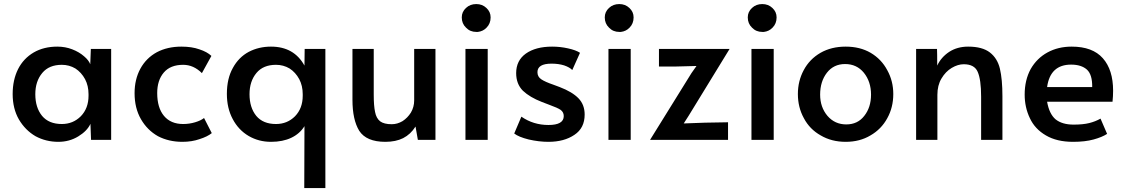

<svg xmlns="http://www.w3.org/2000/svg" viewBox="-20 -706 5680 969"><path d="M159.2 -18.6Q107.4 -48.8 75.2 -103.5Q43.9 -158.2 43.9 -231.4Q43.9 -302.7 71.3 -357.4Q98.6 -411.1 150.4 -441.4Q201.2 -470.7 269.5 -470.7Q309.6 -470.7 344.7 -457Q379.9 -443.4 404.3 -421.9Q427.7 -402.3 435.5 -381.8Q436.5 -407.2 438.5 -459Q463.9 -459 541 -459Q541 -344.7 541 0Q515.6 0 439.5 0Q438.5 -20.5 436.5 -81.1Q419.9 -44.9 375 -17.6Q330.1 9.8 274.4 9.8Q211.9 9.8 159.2 -18.6ZM387.7 -119.1Q426.8 -159.2 426.8 -222.7Q426.8 -225.6 426.8 -230.5Q426.8 -273.4 409.2 -306.6Q390.6 -340.8 360.4 -360.4Q329.1 -378.9 292 -378.9Q227.5 -378.9 193.4 -337.9Q158.2 -295.9 158.2 -230.5Q158.2 -163.1 192.4 -121.1Q226.6 -80.1 292 -80.1Q348.6 -80.1 387.7 -119.1Z M777.3 -18.6Q723.6 -48.8 691.4 -104.5Q659.2 -160.2 659.2 -235.4Q659.2 -305.7 688.5 -359.4Q717.8 -413.1 771.5 -442.4Q825.2 -470.7 895.5 -470.7Q948.2 -470.7 986.3 -457Q1025.4 -444.3 1046.9 -423.8Q1031.2 -394.5 999 -336.9Q957 -378.9 904.3 -378.9Q839.8 -378.9 806.6 -339.8Q773.4 -300.8 773.4 -236.3Q773.4 -162.1 807.6 -121.1Q841.8 -80.1 904.3 -80.1Q935.5 -80.1 964.8 -88.9Q994.1 -97.7 1009.8 -110.4Q1023.4 -85 1048.8 -34.2Q1027.3 -16.6 987.3 -3.9Q948.2 9.8 900.4 9.8Q832 9.8 777.3 -18.6Z M1516.6 -69.3Q1493.2 -31.2 1450.2 -10.7Q1407.2 9.8 1347.7 9.8Q1286.1 9.8 1235.4 -19.5Q1183.6 -49.8 1154.3 -105.5Q1125 -160.2 1125 -232.4Q1125 -309.6 1155.3 -363.3Q1184.6 -417 1235.4 -444.3Q1286.1 -470.7 1347.7 -470.7Q1463.9 -470.7 1516.6 -375Q1517.6 -403.3 1517.6 -459Q1543.9 -459 1622.1 -459Q1622.1 -283.2 1622.1 243.2Q1595.7 243.2 1515.6 243.2Q1516.6 165 1516.6 -69.3ZM1468.8 -119.1Q1507.8 -159.2 1507.8 -222.7Q1507.8 -225.6 1507.8 -230.5Q1507.8 -273.4 1490.2 -306.6Q1471.7 -340.8 1441.4 -360.4Q1410.2 -378.9 1373 -378.9Q1308.6 -378.9 1274.4 -337.9Q1239.3 -295.9 1239.3 -230.5Q1239.3 -163.1 1273.4 -121.1Q1307.6 -80.1 1373 -80.1Q1429.7 -80.1 1468.8 -119.1Z M1793 -45.9Q1758.8 -101.6 1758.8 -202.1Q1758.8 -288.1 1758.8 -459Q1785.2 -459 1866.2 -459Q1866.2 -401.4 1866.2 -228.5Q1866.2 -171.9 1873 -140.6Q1878.9 -109.4 1898.4 -93.8Q1918 -79.1 1957 -79.1Q1985.4 -79.1 2011.7 -94.7Q2037.1 -111.3 2053.7 -137.7Q2070.3 -166 2070.3 -199.2Q2070.3 -286.1 2070.3 -459Q2096.7 -459 2177.7 -459Q2177.7 -344.7 2177.7 0Q2155.3 0 2088.9 0Q2085.9 -16.6 2077.1 -67.4Q2052.7 -28.3 2014.6 -8.8Q1977.5 9.8 1924.8 9.8Q1829.1 9.8 1793 -45.9Z M2329.1 -459Q2342.8 -459 2383.8 -459Q2398.4 -459 2441.4 -459Q2441.4 -344.7 2441.4 0Q2413.1 0 2329.1 0Q2329.1 -115.2 2329.1 -459ZM2332 -566.4Q2310.5 -586.9 2310.5 -618.2Q2310.5 -646.5 2332 -666Q2352.5 -685.5 2383.8 -685.5Q2414.1 -685.5 2434.6 -666Q2456.1 -646.5 2456.1 -618.2Q2456.1 -586.9 2435.5 -566.4Q2418 -547.9 2391.6 -544.9Q2387.7 -544.9 2383.8 -544.9Q2352.5 -544.9 2332 -566.4Z M2648.4 -2Q2597.7 -14.6 2575.2 -32.2Q2587.9 -60.5 2611.3 -117.2Q2671.9 -75.2 2748 -75.2Q2825.2 -75.2 2825.2 -120.1Q2825.2 -139.6 2809.6 -151.4Q2793.9 -162.1 2752.9 -176.8Q2740.2 -181.6 2714.8 -191.4Q2654.3 -214.8 2619.1 -248Q2585 -282.2 2585 -336.9Q2585 -400.4 2633.8 -435.5Q2683.6 -470.7 2766.6 -470.7Q2807.6 -470.7 2846.7 -461.9Q2886.7 -453.1 2907.2 -439.5Q2894.5 -410.2 2868.2 -352.5Q2855.5 -366.2 2827.1 -376Q2798.8 -384.8 2763.7 -384.8Q2692.4 -384.8 2692.4 -341.8Q2692.4 -318.4 2711.9 -305.7Q2730.5 -293 2773.4 -278.3Q2777.3 -277.3 2804.7 -266.6Q2868.2 -242.2 2899.4 -210Q2930.7 -177.7 2930.7 -127.9Q2930.7 -59.6 2878.9 -25.4Q2827.1 9.8 2748 9.8Q2700.2 9.8 2648.4 -2Z M3050.8 -459Q3064.5 -459 3105.5 -459Q3120.1 -459 3163.1 -459Q3163.1 -344.7 3163.1 0Q3134.8 0 3050.8 0Q3050.8 -115.2 3050.8 -459ZM3053.7 -566.4Q3032.2 -586.9 3032.2 -618.2Q3032.2 -646.5 3053.7 -666Q3074.2 -685.5 3105.5 -685.5Q3135.7 -685.5 3156.2 -666Q3177.7 -646.5 3177.7 -618.2Q3177.7 -586.9 3157.2 -566.4Q3139.6 -547.9 3113.3 -544.9Q3109.4 -544.9 3105.5 -544.9Q3074.2 -544.9 3053.7 -566.4Z M3469.7 -336.9Q3476.6 -345.7 3495.1 -373Q3467.8 -372.1 3383.8 -370.1Q3364.3 -370.1 3305.7 -370.1Q3305.7 -392.6 3305.7 -459Q3394.5 -459 3662.1 -459Q3610.4 -374 3455.1 -121.1Q3449.2 -111.3 3430.7 -83Q3457 -84 3538.1 -86.9Q3567.4 -87.9 3654.3 -88.9Q3654.3 -66.4 3654.3 0Q3555.7 0 3260.7 0Q3313.5 -84 3469.7 -336.9Z M3772.5 -459Q3786.1 -459 3827.1 -459Q3841.8 -459 3884.8 -459Q3884.8 -344.7 3884.8 0Q3856.4 0 3772.5 0Q3772.5 -115.2 3772.5 -459ZM3775.4 -566.4Q3753.9 -586.9 3753.9 -618.2Q3753.9 -646.5 3775.4 -666Q3795.9 -685.5 3827.1 -685.5Q3857.4 -685.5 3877.9 -666Q3899.4 -646.5 3899.4 -618.2Q3899.4 -586.9 3878.9 -566.4Q3861.3 -547.9 3835 -544.9Q3831.1 -544.9 3827.1 -544.9Q3795.9 -544.9 3775.4 -566.4Z M4122.1 -22.5Q4066.4 -53.7 4037.1 -109.4Q4006.8 -164.1 4006.8 -231.4Q4006.8 -296.9 4036.1 -351.6Q4065.4 -407.2 4121.1 -439.5Q4175.8 -470.7 4248 -470.7Q4320.3 -470.7 4374 -439.5Q4428.7 -407.2 4458 -351.6Q4488.3 -296.9 4488.3 -231.4Q4488.3 -164.1 4458 -109.4Q4427.7 -53.7 4373 -22.5Q4319.3 9.8 4248 9.8Q4176.8 9.8 4122.1 -22.5ZM4341.8 -121.1Q4376 -164.1 4376 -228.5Q4376 -293.9 4339.8 -338.9Q4303.7 -382.8 4245.1 -382.8Q4187.5 -382.8 4153.3 -338.9Q4119.1 -294.9 4119.1 -228.5Q4119.1 -165 4156.2 -121.1Q4193.4 -78.1 4251 -78.1Q4308.6 -78.1 4341.8 -121.1Z M4603.5 -459Q4629.9 -459 4709 -459Q4710 -438.5 4710 -375Q4729.5 -417 4770.5 -444.3Q4811.5 -470.7 4866.2 -470.7Q4937.5 -470.7 4975.6 -441.4Q5013.7 -412.1 5026.4 -359.4Q5039.1 -305.7 5039.1 -220.7Q5039.1 -147.5 5039.1 0Q5012.7 0 4931.6 0Q4931.6 -54.7 4931.6 -217.8Q4931.6 -304.7 4914.1 -343.8Q4897.5 -381.8 4843.8 -381.8Q4814.5 -381.8 4783.2 -363.3Q4752 -344.7 4731.4 -309.6Q4710.9 -275.4 4710.9 -227.5Q4710.9 -152.3 4710.9 0Q4684.6 0 4603.5 0Q4603.5 -115.2 4603.5 -459Z M5258.8 -22.5Q5203.1 -54.7 5177.7 -109.4Q5151.4 -164.1 5151.4 -228.5Q5151.4 -301.8 5181.6 -357.4Q5212.9 -412.1 5266.6 -441.4Q5320.3 -470.7 5388.7 -470.7Q5494.1 -470.7 5545.9 -412.1Q5597.7 -353.5 5597.7 -248Q5597.7 -220.7 5594.7 -192.4Q5484.4 -192.4 5264.6 -192.4Q5275.4 -130.9 5307.6 -103.5Q5340.8 -77.1 5398.4 -77.1Q5446.3 -77.1 5477.5 -85Q5508.8 -92.8 5534.2 -107.4Q5545.9 -81.1 5567.4 -30.3Q5542 -13.7 5499 -2Q5456.1 9.8 5395.5 9.8Q5313.5 9.8 5258.8 -22.5ZM5492.2 -266.6Q5493.2 -329.1 5465.8 -354.5Q5437.5 -379.9 5385.7 -379.9Q5280.3 -379.9 5264.6 -266.6Q5340.8 -266.6 5492.2 -266.6Z"/></svg>

Font: Alata=Ham
Style: Regular
Weight: 400
Designer: Spyros Zevelakis, Eben Sorkin
Version: Version 1.004